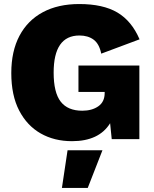

<svg xmlns="http://www.w3.org/2000/svg" viewBox="-20 -690 762 952"><path d="M337 10Q249 10 181.5 -28.5Q114 -67 75 -142Q36 -217 36 -328Q36 -436 76.5 -512.5Q117 -589 192.5 -629.5Q268 -670 373 -670Q491 -670 562 -628Q633 -586 672 -495L482 -424Q472 -473 444 -493.5Q416 -514 374 -514Q246 -514 246 -330Q246 -231 281 -186Q316 -141 388 -141Q436 -141 467.5 -163Q499 -185 499 -229V-234H369V-365H671V0H534L526 -79Q471 10 337 10ZM488 55 415 242H287L315 55Z"/></svg>

Font: Work Sans ExtraBold
Style: Regular
Weight: 800
Designer: Wei Huang
Foundry: Wei Huang
Version: Version 2.012; ttfautohint (v1.8.3)